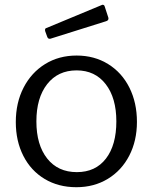

<svg xmlns="http://www.w3.org/2000/svg" viewBox="-20 -772 639 802"><path d="M299 10Q224 10 166.5 -24.5Q109 -59 77.5 -121Q46 -183 46 -262Q46 -343 78.5 -406Q111 -469 168.5 -504.5Q226 -540 300 -540Q374 -540 431.5 -504.5Q489 -469 520.5 -406Q552 -343 552 -263Q552 -184 520 -122Q488 -60 430.5 -25Q373 10 299 10ZM301 -53Q379 -53 422.5 -109.5Q466 -166 466 -265Q466 -363 421.5 -420.5Q377 -478 300 -478Q222 -478 177 -420.5Q132 -363 132 -265Q132 -167 177 -110Q222 -53 301 -53ZM432 -700Q433 -698 433 -694Q433 -686 422 -683L193 -611Q191 -610 187 -610Q180 -610 177 -619L169 -641Q168 -643 168 -646Q168 -654 174 -655L405 -751Q406 -752 409 -752Q415 -752 417 -746Z"/></svg>

Font: Libre Franklin
Style: Regular
Weight: 400
Designer: Pablo Impallari, Rodrigo Fuenzalida
Foundry: Impallari Type
Version: Version 1.001; ttfautohint (v1.4.1)